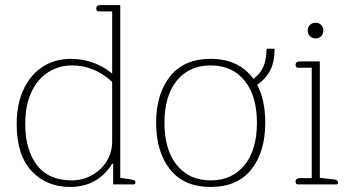

<svg xmlns="http://www.w3.org/2000/svg" viewBox="-20 -730 1385 760"><path d="M46 -240Q46 -317 73 -375.5Q100 -434 148.5 -465.5Q197 -497 260 -497Q352 -497 424 -439V-685H370Q366 -685 363.5 -688Q361 -691 361 -696Q361 -710 379 -710H456V-26L498 -20Q508 -18 512 -16Q516 -14 516 -8Q516 0 509 0H428V-82H424Q367 10 257 10Q164 10 105 -53Q46 -116 46 -240ZM424 -170V-406Q353 -471 266 -471Q214 -471 172 -445Q130 -419 105 -367Q80 -315 80 -239Q80 -137 126 -76.5Q172 -16 265 -16Q306 -16 343 -36Q380 -56 402 -91.5Q424 -127 424 -170Z M598 -244Q598 -358 653 -427.5Q708 -497 814 -497Q926 -497 983 -418Q1010 -437 1022.5 -466Q1035 -495 1035 -537H1067Q1067 -486 1050 -452.5Q1033 -419 998 -394Q1030 -334 1030 -244Q1030 -129 975 -59.5Q920 10 814 10Q708 10 653 -59.5Q598 -129 598 -244ZM997 -244Q997 -351 948 -411Q899 -471 814 -471Q729 -471 680 -411Q631 -351 631 -244Q631 -137 680 -76.5Q729 -16 814 -16Q899 -16 948 -76.5Q997 -137 997 -244Z M1198 -609Q1198 -623 1207 -631.5Q1216 -640 1229 -640Q1242 -640 1251 -631.5Q1260 -623 1260 -609Q1260 -595 1251 -586.5Q1242 -578 1229 -578Q1216 -578 1207 -586.5Q1198 -595 1198 -609ZM1150 -11Q1150 -25 1168 -25H1214V-462H1159Q1155 -462 1152.5 -465Q1150 -468 1150 -473Q1150 -487 1168 -487H1246V-26L1301 -20Q1318 -18 1318 -8Q1318 0 1311 0H1159Q1155 0 1152.5 -3Q1150 -6 1150 -11Z"/></svg>

Font: Maitree ExtraLight
Style: Regular
Weight: 275
Designer: CadsonDemak Team
Foundry: CadsonDemak
Version: Version 1.003